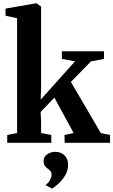

<svg xmlns="http://www.w3.org/2000/svg" viewBox="-20 -839 666 1128"><path d="M22.5 0V-46L80.5 -57.5V-732L12.5 -746.5V-788.5L188 -819H196L221.5 -800V-322.5L219 -253.5L420.5 -478.5L343.5 -493V-538H591V-493L514 -478L396.5 -357.5L572.5 -57L626.5 -46.5V0H360L359 -46L412.5 -57.5L299.5 -265.5L218.5 -181L221.5 -128.5V-57.5L281.5 -46V0ZM380 130Q380 162 363.5 190Q347 218 325 238.5Q303 259 286.5 268.5H285L251.5 251L250.5 245Q264 236.5 273.5 219Q283 201.5 283 189.5Q283 174.5 276.8 166.5Q270.5 158.5 260 151.5Q251 145 243.5 135Q236 125 236 108Q236 88.5 247.2 76.5Q258.5 64.5 273.8 58.8Q289 53 301 53H304Q337.5 53 359 73.8Q380.5 94.5 380 130Z"/></svg>

Font: Merriweather 60pt
Style: Bold
Weight: 700
Version: Version 2.100